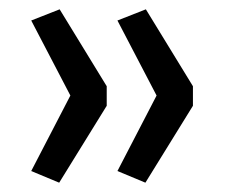

<svg xmlns="http://www.w3.org/2000/svg" viewBox="-20 -475 494 412"><path d="M107 -83 47 -108 131 -270 47 -431 108 -455 209 -290V-248ZM292 -83 232 -108 316 -270 232 -431 293 -455 394 -290V-248Z"/></svg>

Font: Nunito Sans 9pt
Style: Regular
Weight: 400
Version: Version 3.101;gftools[0.9.27]